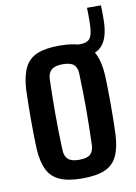

<svg xmlns="http://www.w3.org/2000/svg" viewBox="-86 -814 624 879"><g transform="rotate(-10 225.5 -374.0)"><path d="M226 8.5Q161 8.5 121.8 -8.5Q82.5 -25.5 64 -63Q45.5 -100.5 42 -162Q41 -187 40.2 -222.2Q39.5 -257.5 39.5 -297Q39.5 -336.5 40.2 -373.5Q41 -410.5 42 -438.5Q46 -500.5 64.5 -538Q83 -575.5 122 -592Q161 -608.5 226 -608.5Q292.5 -608.5 331.2 -591.2Q370 -574 387.8 -536.5Q405.5 -499 409 -438.5Q410 -412 410.8 -376.2Q411.5 -340.5 411.5 -301.8Q411.5 -263 410.8 -226.5Q410 -190 409 -162Q405.5 -100.5 387.5 -63Q369.5 -25.5 330.8 -8.5Q292 8.5 226 8.5ZM226 -78Q263 -78 278 -92.2Q293 -106.5 294 -134.5Q295.5 -179.5 296.2 -220.8Q297 -262 297 -301.8Q297 -341.5 296.2 -382Q295.5 -422.5 294 -466Q293 -495 277.8 -508.5Q262.5 -522 226 -522Q190 -522 173.8 -507.5Q157.5 -493 156.5 -465Q155.5 -430 154.8 -390Q154 -350 154 -307.5Q154 -265 154.8 -221.8Q155.5 -178.5 157.5 -135.5Q158.5 -106 174.2 -92Q190 -78 226 -78ZM324 -538.5Q320 -538.5 314.8 -539Q309.5 -539.5 302 -540.5V-598.5Q311 -598.5 315.5 -598.5Q320 -598.5 324 -598.5Q354.5 -599 366.8 -614.8Q379 -630.5 381 -670Q381.5 -679.5 381.8 -696.5Q382 -713.5 381.8 -730.5Q381.5 -747.5 381 -757H446Q446.5 -747.5 446.8 -730.5Q447 -713.5 446.8 -696.5Q446.5 -679.5 446 -670Q442 -602.5 412.8 -570.5Q383.5 -538.5 324 -538.5Z"/></g></svg>

Font: Big Shoulders Text Thin
Style: Bold
Weight: 700
Version: Version 2.002